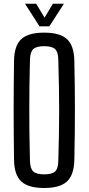

<svg xmlns="http://www.w3.org/2000/svg" viewBox="-20 -978 464 1006"><path d="M211.5 7Q128.5 7 91.8 -27Q55 -61 53.5 -139Q52.5 -213 52 -277Q51.5 -341 51.5 -401.8Q51.5 -462.5 52 -525.8Q52.5 -589 53.5 -661Q55 -739.5 91.8 -773.2Q128.5 -807 211.5 -807Q294 -807 330.8 -773.2Q367.5 -739.5 369.5 -661Q371 -589 371.8 -525.8Q372.5 -462.5 372.5 -401.8Q372.5 -341 371.8 -277Q371 -213 369.5 -139Q367.5 -61 330.8 -27Q294 7 211.5 7ZM211.5 -64.5Q253 -64.5 269 -79.8Q285 -95 285.5 -135Q287.5 -210.5 288.8 -274.8Q290 -339 290 -399.8Q290 -460.5 288.8 -525Q287.5 -589.5 285.5 -664.5Q285 -705 269 -720.5Q253 -736 211.5 -736Q170.5 -736 154.2 -720.5Q138 -705 137 -664.5Q135 -591 134.2 -527.2Q133.5 -463.5 133.5 -402.8Q133.5 -342 134.2 -277Q135 -212 137 -135Q138 -95 154.2 -79.8Q170.5 -64.5 211.5 -64.5ZM187 -840 111 -958.5H169.5L213.5 -885.5L257 -958.5H315L238.5 -840Z"/></svg>

Font: Big Shoulders
Style: Regular
Weight: 400
Designer: Patric King
Foundry: XO Type Co
Version: Version 2.002